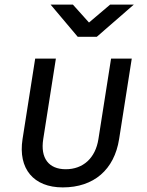

<svg xmlns="http://www.w3.org/2000/svg" viewBox="-20 -805 640 835"><path d="M318 -645H401L562 -785H459L367 -707L297 -785H200ZM253 10C388 10 477 -67 498 -200L553 -550H463L408 -200C395 -117 341 -69 266 -69C192 -69 155 -117 168 -200L223 -550H133L78 -200C58 -71 126 10 253 10Z"/></svg>

Font: JetBrains Mono
Style: Italic
Weight: 400
Italic angle: -9°
Monospace: yes
Designer: Philipp Nurullin, Konstantin Bulenkov
Foundry: JetBrains
Version: Version 2.305